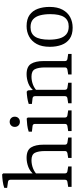

<svg xmlns="http://www.w3.org/2000/svg" viewBox="531 -1224 703 1805"><g transform="rotate(-90 882.5 -321.5)"><path d="M28 0V-32L74 -39Q95 -42 95 -61V-576Q95 -595 74 -598L19 -606V-633Q47 -643 82 -647.5Q117 -652 145 -653L155 -643V-62Q155 -42 176 -39L220 -32V0ZM300 0V-32L344 -39Q353 -41 359 -46Q365 -51 365 -62V-249Q365 -312 348.5 -344.5Q332 -377 279 -377Q239 -377 201 -362Q163 -347 134 -315L137 -345Q171 -390 214.5 -406.5Q258 -423 301 -423Q373 -423 399 -381Q425 -339 425 -263V-62Q425 -42 446 -39L492 -32V0Z M680 -63Q680 -42 701 -39L747 -32V0H553V-32L599 -39Q620 -42 620 -62V-344Q620 -365 600 -367L547 -373V-403Q576 -413 609 -417Q642 -421 671 -422L680 -412ZM688 -534Q688 -513 674.5 -499.5Q661 -486 640 -486Q619 -486 605.5 -499.5Q592 -513 592 -534Q592 -555 605.5 -568.5Q619 -582 640 -582Q661 -582 674.5 -568.5Q688 -555 688 -534Z M1085 0V-32L1130 -39Q1139 -41 1145 -46Q1151 -51 1151 -62V-249Q1151 -312 1134.5 -344.5Q1118 -377 1065 -377Q1024 -377 986.5 -362Q949 -347 920 -315L923 -345Q957 -390 1000.5 -406.5Q1044 -423 1087 -423Q1159 -423 1185 -381Q1211 -339 1211 -263V-62Q1211 -42 1232 -39L1278 -32V0ZM814 0V-32L860 -39Q881 -42 881 -62V-344Q881 -364 861 -367L808 -373V-403Q835 -412 866 -416.5Q897 -421 923 -422L935 -411L941 -340V-62Q941 -42 961 -39L1007 -32V0Z M1652 -201Q1652 -254 1641 -296Q1630 -338 1603.5 -362Q1577 -386 1529 -386Q1469 -386 1440.5 -343.5Q1412 -301 1412 -211Q1412 -159 1423 -117Q1434 -75 1461 -51Q1488 -27 1536 -27Q1595 -27 1623.5 -69Q1652 -111 1652 -201ZM1345 -204Q1345 -280 1371.5 -328Q1398 -376 1442 -399.5Q1486 -423 1539 -423Q1605 -423 1644.5 -395Q1684 -367 1702 -318Q1720 -269 1720 -207Q1720 -133 1693.5 -84.5Q1667 -36 1623 -13Q1579 10 1525 10Q1460 10 1420.5 -18Q1381 -46 1363 -94.5Q1345 -143 1345 -204Z"/></g></svg>

Font: Yrsa Light
Style: Regular
Weight: 300
Designer: Anna Giedrys (Yrsa+Rasa design), David Brezina (Yrsa art-direction, Rasa art-direction, design)
Foundry: Rosetta Type Foundry
Version: Version 2.004